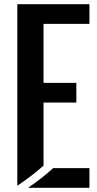

<svg xmlns="http://www.w3.org/2000/svg" viewBox="-20 -895 460 915"><path d="M343.8 -406.2H187.5V-106Q133.3 -57.1 62.5 -9.8V-875H406.2V-781.2H187.5V-500H343.8ZM233.4 -93.8H406.2V0H113.8Q181.2 -45.9 233.4 -93.8Z"/></svg>

Font: Oswald
Style: Stencbab
Weight: 400
Designer: Mathieu Le Lay
Foundry: Mathieu Le Lay
Version: Version 1.000